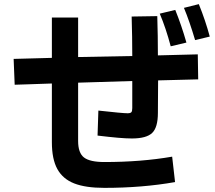

<svg xmlns="http://www.w3.org/2000/svg" viewBox="-20 -870 1040 929"><path d="M924 -676Q897 -767 870 -832L942 -850Q974 -771 995 -693ZM806 -646Q783 -733 753 -804L828 -822Q858 -748 882 -664ZM620 -347V-478L358 -470V-188Q358 -130 386.5 -108Q415 -86 485 -86Q663 -86 813 -112L827 11Q668 39 485 39Q394 39 339 17.5Q284 -4 257.5 -52Q231 -100 231 -182V-466Q153 -464 114 -462Q93 -462 51 -460L46 -585Q174 -589 231 -590V-785H358V-594L620 -599Q620 -691 617 -790L741 -792Q744 -695 744 -602L937 -607L939 -486Q802 -482 745 -481L744 -324Q744 -253 716 -226.5Q688 -200 618 -200Q591 -200 550.5 -203.5Q510 -207 452 -214L456 -335Q573 -322 597 -322Q611 -322 615.5 -327Q620 -332 620 -347Z"/></svg>

Font: IBM Plex Sans JP
Style: Bold
Weight: 700
Designer: Mike Abbink; Paul van der Laan; Pieter van Rosmalen; Wujin Sim; Yejin Wi; Jinhee Kim; Boomi Park; Yona Kim; Kichan Ma
Foundry: Sandoll Inc.
Version: Version 1.001